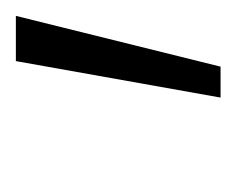

<svg xmlns="http://www.w3.org/2000/svg" viewBox="-48 -706 298 242"><g transform="rotate(-90 101.0 -585.0)"><path d="M138 -456 202 -714H145L99 -456Z"/></g></svg>

Font: Noto Sans Display Condensed Light
Style: Italic
Weight: 300
Width: 3
Designer: Monotype Design team
Foundry: Monotype Imaging Inc.
Version: 1.000